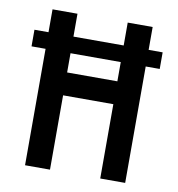

<svg xmlns="http://www.w3.org/2000/svg" viewBox="-73 -692 702 758"><g transform="rotate(10 278.0 -312.5)"><path d="M77.1 0H177.1V-297.9H378.5V0H478.5V-466.7H534.7V-533.3H478.5V-625H378.5V-533.3H177.1V-625H77.1V-533.3H20.8V-466.7H77.1ZM177.1 -389.6V-466.7H378.5V-389.6Z"/></g></svg>

Font: Afacad Medium
Style: Regular
Weight: 500
Designer: Kristian Moeller
Foundry: Dicotype
Version: Version 1.000